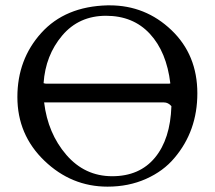

<svg xmlns="http://www.w3.org/2000/svg" viewBox="-20 -684 803 718"><path d="M382 14Q247 14 146 -83Q45 -180 45 -321Q45 -462 134.5 -561Q224 -660 382 -664H390Q524 -664 621 -571.5Q718 -479 718 -335Q718 -194 632 -93Q591 -44 526 -15Q461 14 382 14ZM617 -372Q603 -490 540.5 -557.5Q478 -625 376.5 -625Q275 -625 212.5 -551Q150 -477 143 -373Q149 -371 154 -371H608Q614 -371 617 -372ZM621 -287Q609 -301 593 -301H145Q159 -185 228 -105Q297 -25 399.5 -25Q502 -25 559.5 -94.5Q617 -164 621 -287Z"/></svg>

Font: EB Garamond
Style: Regular
Weight: 400
Version: Version 0.012